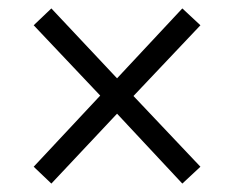

<svg xmlns="http://www.w3.org/2000/svg" viewBox="-20 -586 556 456"><path d="M60 -190 218 -359 60 -526 102 -566 258 -400 413 -566 456 -526 297 -358 456 -190 413 -150 258 -316 102 -150Z"/></svg>

Font: Noto Serif Sinhala SemiCondensed
Style: Regular
Weight: 400
Width: 4
Designer: Jelle Bosma - Monotype Design Team
Foundry: Monotype Imaging Inc.
Version: Version 2.007; ttfautohint (v1.8.4.7-5d5b)